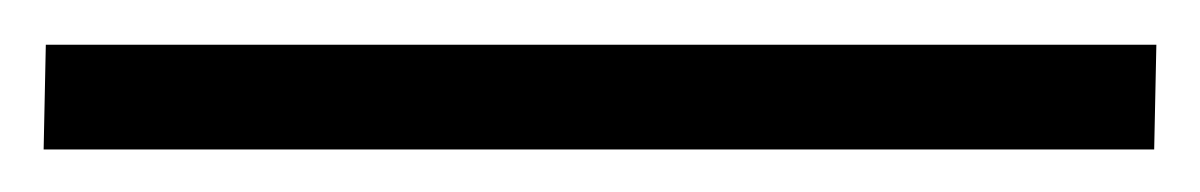

<svg xmlns="http://www.w3.org/2000/svg" viewBox="-25 24 550 88"><path d="M505 44.5 504 92.5H-5L-4 44.5Z"/></svg>

Font: Merriweather Text Regular
Style: Bold
Weight: 700
Designer: Eben Sorkin
Foundry: Eben Sorkin
Version: Version 2.100; ttfautohint (v1.7.19-72a1) -l 8 -r 50 -G 200 